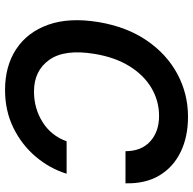

<svg xmlns="http://www.w3.org/2000/svg" viewBox="-22 -756 787 784"><g transform="rotate(90 372.0 -363.5)"><path d="M728 -481.9H596.9Q596.6 -547.2 556.6 -583.1Q516.7 -619 452.8 -619Q391.7 -619 339.1 -588.1Q286.6 -557.2 250 -498.4Q213.4 -439.6 199.6 -355.8Q179.3 -233.7 223.7 -171Q268.1 -108.3 353 -108.3Q421.9 -108.3 477.6 -143.1Q533.4 -177.9 556.5 -241.5H688.9Q667.3 -171.9 618.8 -114.9Q570.3 -57.9 501.1 -24Q431.8 9.9 346.9 9.9Q249.3 9.9 180 -35.7Q110.8 -81.3 80.4 -166.7Q50.1 -252.1 69.6 -371.4Q89.1 -487.6 145.2 -569.2Q201.3 -650.9 282.1 -694.1Q362.9 -737.2 456 -737.2Q538.4 -737.2 600.3 -707Q662.3 -676.8 696.2 -619.9Q730.1 -562.9 728 -481.9Z"/></g></svg>

Font: Inter UI Semi Bold
Style: Italic
Weight: 600
Italic angle: -9.39999°
Designer: Rasmus Andersson
Foundry: rsms
Version: 3.2;8d6f07862